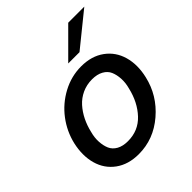

<svg xmlns="http://www.w3.org/2000/svg" viewBox="-195 -810 940 940"><g transform="rotate(-45 275.0 -340.0)"><path d="M291.5 -548.8 432.6 -689.9H543.9L369.6 -548.8ZM222.2 9.8Q150.4 9.8 101.8 -25.6Q53.2 -61 36.6 -120.4Q20 -179.7 36.1 -251.5Q51.8 -318.4 93.3 -373.3Q134.8 -428.2 196.3 -461.2Q257.8 -494.1 326.2 -494.1Q397.9 -494.1 446.5 -458.7Q495.1 -423.3 512 -363.8Q528.8 -304.2 512.2 -232.9Q488.8 -130.4 407 -60.3Q325.2 9.8 222.2 9.8ZM229.5 -72.8Q301.8 -72.8 349.4 -123.5Q397 -174.3 415 -251.5Q423.8 -283.2 422.1 -312.3Q420.4 -341.3 410.9 -363.3Q401.4 -385.3 377.7 -398.4Q354 -411.6 318.8 -411.6Q281.7 -411.6 250 -397Q218.3 -382.3 195.8 -357.2Q173.3 -332 157.7 -300.5Q142.1 -269 133.8 -232.9Q125 -201.2 126.7 -172.1Q128.4 -143.1 137.9 -121.1Q147.5 -99.1 170.9 -85.9Q194.3 -72.8 229.5 -72.8Z"/></g></svg>

Font: HK Grotesk Medium Italic
Style: Regular
Weight: 500
Italic angle: -13°
Designer: Alfredo Marco Pradil and Stefan Peev
Foundry: Hanken Design Co.
Version: Version 1.000;PS 001.000;hotconv 1.0.88;makeotf.lib2.5.64775